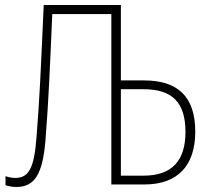

<svg xmlns="http://www.w3.org/2000/svg" viewBox="-20 -734 841 764"><path d="M45 10C118 10 150 -41 161 -177C174 -342 178 -453 188 -678H423V0H555C687 0 757 -75 757 -210C757 -348 689 -414 553 -414H461V-714H154C142 -451 138 -345 125 -185C116 -63 93 -26 41 -26C26 -26 14 -29 2 -33V3C14 7 29 10 45 10ZM461 -35V-379H551C665 -379 718 -327 718 -209C718 -94 664 -35 551 -35Z"/></svg>

Font: Noto Sans Condensed ExtraLight
Style: Regular
Weight: 200
Width: 3
Designer: Monotype Design Team
Foundry: Monotype Imaging Inc.
Version: Version 2.013